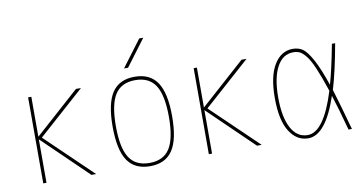

<svg xmlns="http://www.w3.org/2000/svg" viewBox="-74 -941 2148 1142"><g transform="rotate(-10 1000.0 -370.0)"><path d="M424.8 0H396.5L125 -262.7V0H105.5V-519.5H125V-278.3L394.5 -519.5H424.8L144.5 -269.5Z M721.7 -589.8H697.3L817.4 -750H841.8ZM886.2 -55.2Q842.8 9.8 750 9.8Q657.2 9.8 613.8 -55.2Q570.3 -120.1 570.3 -260.3Q570.3 -400.4 613.8 -465.3Q657.2 -530.3 750 -530.3Q842.8 -530.3 886.2 -465.3Q929.7 -400.4 929.7 -260.3Q929.7 -120.1 886.2 -55.2ZM627.9 -69.3Q666 -9.8 750 -9.8Q834 -9.8 872.1 -69.3Q910.2 -128.9 910.2 -259.8Q910.2 -390.6 872.1 -450.2Q834 -509.8 750 -509.8Q666 -509.8 627.9 -450.2Q589.8 -390.6 589.8 -259.8Q589.8 -128.9 627.9 -69.3Z M1424.8 0H1396.5L1125 -262.7V0H1105.5V-519.5H1125V-278.3L1394.5 -519.5H1424.8L1144.5 -269.5Z M1969.7 0H1949.2Q1911.1 -140.6 1886.7 -214.8Q1811.5 9.8 1705.1 9.8Q1635.7 9.8 1592.8 -58.1Q1549.8 -126 1549.8 -259.8Q1549.8 -391.6 1592.3 -460.9Q1634.8 -530.3 1705.1 -530.3Q1740.2 -530.3 1765.1 -513.2Q1790 -496.1 1820.8 -440.4Q1851.6 -384.8 1886.7 -281.2Q1912.1 -370.1 1940.4 -519.5H1960Q1929.7 -351.6 1898.4 -248Q1930.7 -142.6 1969.7 0ZM1877 -247.1Q1847.7 -335 1824.2 -389.6Q1800.8 -444.3 1779.8 -469.7Q1758.8 -495.1 1742.7 -502.4Q1726.6 -509.8 1705.1 -509.8Q1640.6 -509.8 1605.5 -443.8Q1570.3 -377.9 1570.3 -259.8Q1570.3 -141.6 1605.5 -75.7Q1640.6 -9.8 1705.1 -9.8Q1803.7 -9.8 1877 -247.1Z"/></g></svg>

Font: Mgen+ 1mn thin
Style: Regular
Weight: 100
Designer: [Source Han Sans]
Ryoko NISHIZUKA  (kana & ideographs); Paul D. Hunt (Latin, Greek & Cyrillic); Wenlong ZHANG  (bopomofo
Version: Version 1.059.20150602